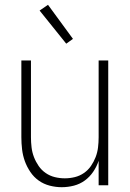

<svg xmlns="http://www.w3.org/2000/svg" viewBox="-20 -772 540 800"><path d="M237 8Q212 8 187 1.5Q162 -5 141.5 -19.5Q121 -34 106.5 -55.5Q92 -77 83.5 -100.5Q75 -124 72 -149.5Q69 -175 69 -200V-520H109V-200Q109 -179 111.5 -158Q114 -137 121.5 -117.5Q129 -98 141 -80.5Q153 -63 170.5 -51Q188 -39 208.5 -34Q229 -29 250 -29Q271 -29 291.5 -34Q312 -39 329.5 -51Q347 -63 359 -80.5Q371 -98 378.5 -117.5Q386 -137 388.5 -158Q391 -179 391 -200V-520H431V0H391V-102Q383 -78 368.5 -56.5Q354 -35 333.5 -20Q313 -5 288 1.5Q263 8 237 8ZM256 -590 145 -728 180 -752 284 -610Z"/></svg>

Font: Iosevka SS18 Extralight
Style: Regular
Weight: 200
Monospace: yes
Designer: Belleve Invis
Foundry: Belleve Invis
Version: Version 25.1.1; ttfautohint (v1.8.4)